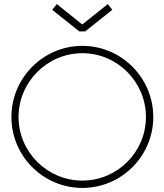

<svg xmlns="http://www.w3.org/2000/svg" viewBox="-20 -913 807 942"><path d="M385 -794H382L259 -893L236 -865L369 -759H398L531 -865L509 -893ZM71 -339C71 -511 212 -652 384 -652C556 -652 696 -511 696 -339C696 -167 556 -27 384 -27C212 -27 71 -167 71 -339ZM384 -688C192 -688 36 -531 36 -339C36 -147 192 9 384 9C576 9 732 -147 732 -339C732 -531 576 -688 384 -688Z"/></svg>

Font: Rawengulk
Style: Regular
Weight: 400
Version: Version 0.9